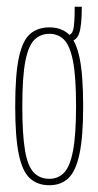

<svg xmlns="http://www.w3.org/2000/svg" viewBox="-20 -540 290 568"><path d="M126 8Q91 8 68.5 -12.5Q46 -33 35.5 -84Q25 -135 25 -225Q25 -320 36 -370.5Q47 -421 69.5 -440Q92 -459 126 -459Q160 -459 182 -440Q204 -421 215 -370.5Q226 -320 226 -225Q226 -135 215 -84Q204 -33 182 -12.5Q160 8 126 8ZM126 -11Q152 -11 169.5 -29Q187 -47 196 -94Q205 -141 205 -226Q205 -313 196 -359Q187 -405 169.5 -422.5Q152 -440 126 -440Q100 -440 82 -422.5Q64 -405 55 -359Q46 -313 46 -226Q46 -142 54 -95Q62 -48 80 -29.5Q98 -11 126 -11ZM222 -520Q222 -462 213.5 -439.5Q205 -417 180 -417V-436Q192 -436 196.5 -452Q201 -468 201 -520Z"/></svg>

Font: Inconsolata UltraCondensed ExtraLight
Style: Regular
Weight: 200
Width: 1
Monospace: yes
Designer: Raph Levien, Cyreal, Brenton Simpson
Foundry: Raph Levien, Cyreal, Google
Version: Version 3.100; ttfautohint (v1.8.4.7-5d5b)